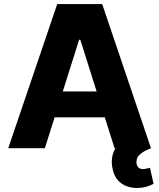

<svg xmlns="http://www.w3.org/2000/svg" viewBox="-20 -727 782 942"><path d="M20.5 0 260.7 -707H481.4L720.7 0Q685.1 14.2 667.2 29.8Q649.4 45.4 649.4 67.4Q649.4 84 657.7 93.3Q666 102.5 681.6 102.5Q690.4 102.5 703.9 99.1Q717.3 95.7 715.8 95.7L733.4 174.8Q696.3 195.3 653.3 195.3Q606 195.3 574.2 171.6Q542.5 147.9 533.2 104.5Q528.3 85 528.3 68.4Q528.3 30.3 546.4 0H542L494.1 -151.4H248L200.2 0ZM454.1 -278.3 374 -532.2H368.2L288.1 -278.3Z"/></svg>

Font: Pretendard Std ExtraBold
Style: Regular
Weight: 800
Designer: Base glyphs from Inter by Rasmus Andersson; Hangeul glyphs from Noto Sans CJK(Source Han Sans) by Jang Soo-young and Kan
Foundry: Kil Hyung-jin
Version: Version 1.309